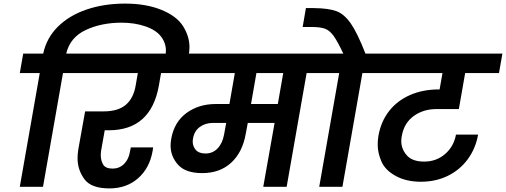

<svg xmlns="http://www.w3.org/2000/svg" viewBox="-20 -1038 2812 1067"><path d="M675 -1018Q792 -1018 877.5 -983Q963 -948 998 -891.5Q1033 -835 1033 -776Q1033 -753 1028 -728L1025 -711H896L899 -726Q902 -742 902 -757Q902 -800 874 -836Q846 -872 786.5 -892Q727 -912 656 -912Q543 -912 456 -871Q369 -830 348 -740H460L441 -632H330L219 0H90L201 -632H90L109 -740H220Q239 -828 302.5 -890.5Q366 -953 462.5 -985.5Q559 -1018 675 -1018Z M562 -314 542 -201Q540 -187 540 -175Q540 -147 553 -124Q566 -101 606 -101Q643 -101 669 -126.5Q695 -152 702 -194L707 -219H831Q830 -210 828 -198Q811 -103 747 -47Q683 9 588 9Q486 9 448.5 -43Q411 -95 411 -158Q411 -181 415 -207L453 -419H556Q636 -419 679 -455.5Q722 -492 734 -563L746 -632H399L418 -740H992L973 -632H875L863 -563Q819 -314 584 -314Z M1795 -632H1684L1573 0H1443L1506 -355H1357L1346 -296Q1328 -192 1265 -134Q1202 -76 1104 -76Q1011 -76 969.5 -122.5Q928 -169 928 -229Q928 -248 932 -269Q949 -361 1017 -410.5Q1085 -460 1179 -460H1255L1285 -632H932L951 -740H1814ZM1554 -632H1405L1375 -460H1524ZM1237 -355H1165Q1121 -355 1090.5 -332.5Q1060 -310 1053 -270Q1051 -260 1051 -251Q1051 -225 1068 -205Q1085 -185 1122 -185Q1162 -185 1189 -213Q1216 -241 1225 -289Z M2124 -740 2105 -632H1994L1883 0H1754L1865 -632H1754L1773 -740H1888Q1856 -808 1834 -838.5Q1812 -869 1786 -878.5Q1760 -888 1711 -888H1662L1680 -993H1726Q1806 -992 1849.5 -976Q1893 -960 1929.5 -907.5Q1966 -855 2011 -740Z M2407 -432Q2333 -432 2279.5 -393.5Q2226 -355 2213 -283Q2210 -268 2210 -254Q2210 -210 2240.5 -175Q2271 -140 2337 -140Q2405 -140 2453.5 -182Q2502 -224 2514 -290H2637Q2623 -212 2579 -152.5Q2535 -93 2468 -60.5Q2401 -28 2319 -28Q2238 -28 2179.5 -60Q2121 -92 2100 -140Q2079 -188 2079 -234Q2079 -258 2083 -283Q2097 -363 2142.5 -421Q2188 -479 2259 -510Q2330 -541 2418 -541H2423L2439 -632H2064L2083 -740H2772L2753 -632H2565L2530 -432Z"/></svg>

Font: Fz Poppins SemBd
Style: Italic
Weight: 600
Italic angle: -10°
Designer: Ninad Kale (Devanagari), Jonny Pinhorn (Latin)
Foundry: Indian Type Foundry
Version: Vit hóa bi Vntype.Com & FontZin.Com